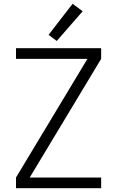

<svg xmlns="http://www.w3.org/2000/svg" viewBox="-20 -988 615 1008"><path d="M64 0V-56L439 -679H64V-735H511V-679L136 -56H511V0ZM278 -773 235 -805 361 -968 414 -929Z"/></svg>

Font: Jozsika Light
Style: Regular
Weight: 300
Monospace: yes
Designer: Belleve Invis
Foundry: Belleve Invis
Version: 2.1.0